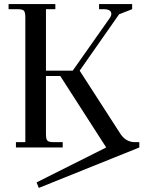

<svg xmlns="http://www.w3.org/2000/svg" viewBox="-20 -722 721 940"><path d="M22 -677V-702H251V-677H205V-376H336L519 -636Q525 -645 525 -654Q525 -677 487 -677H465V-702H627V-677L563 -652L370 -376L570 -66Q597 -26 641 -26H662V0L170 198L159 171L500 0L275 -350H205V-66Q205 -41 212 -33.5Q219 -26 244 -26H287V0H58V-26H104V-637Q104 -662 97 -669.5Q90 -677 65 -677Z"/></svg>

Font: Dihjauti
Style: Bold
Weight: 700
Designer: T. Christopher White
Version: Version 3.0.0